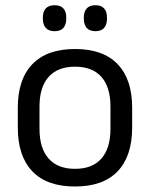

<svg xmlns="http://www.w3.org/2000/svg" viewBox="-20 -684 560 717"><path d="M260 12.5Q155 12.5 100.8 -44.2Q46.5 -101 46.5 -207.5V-282Q46.5 -388 101 -444.5Q155.5 -501 260 -501Q365 -501 419.2 -444.5Q473.5 -388 473.5 -282V-207.5Q473.5 -101 419.2 -44.2Q365 12.5 260 12.5ZM260 -53.5Q325 -53.5 358.8 -92Q392.5 -130.5 392.5 -203V-286.5Q392.5 -358.5 358.8 -396.8Q325 -435 260 -435Q195.5 -435 161.5 -396.8Q127.5 -358.5 127.5 -286.5V-203Q127.5 -130.5 161.5 -92Q195.5 -53.5 260 -53.5ZM183.5 -567.5Q162 -567.5 151 -579.8Q140 -592 140 -614.5V-618Q140 -640.5 151 -652.5Q162 -664.5 183.5 -664.5Q206 -664.5 216.8 -652.5Q227.5 -640.5 227.5 -618V-614.5Q227.5 -592 216.8 -579.8Q206 -567.5 183.5 -567.5ZM336.5 -567.5Q314.5 -567.5 303.8 -579.8Q293 -592 293 -614.5V-618Q293 -640.5 303.8 -652.5Q314.5 -664.5 336.5 -664.5Q358 -664.5 368.8 -652.5Q379.5 -640.5 379.5 -618V-614.5Q379.5 -592 368.8 -579.8Q358 -567.5 336.5 -567.5Z"/></svg>

Font: Anek Odia
Style: Regular
Weight: 400
Designer: Yesha Goshar & Mahesh Sahu (Odia), Yesha Goshar (Latin)
Foundry: Ek Type
Version: Version 1.003